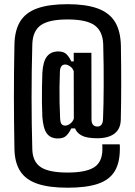

<svg xmlns="http://www.w3.org/2000/svg" viewBox="-20 -758 646 918"><path d="M303 139.5Q214.5 139.5 158.8 120.5Q103 101.5 76.5 60.2Q50 19 49 -48Q48 -112.5 47.2 -172Q46.5 -231.5 46.5 -290.2Q46.5 -349 47 -411Q47.5 -473 49 -542.5Q50 -612.5 76.5 -655.5Q103 -698.5 158.8 -718.2Q214.5 -738 303 -738Q390 -738 445.8 -718Q501.5 -698 528.8 -655Q556 -612 558 -541.5Q559 -487.5 559.2 -440.2Q559.5 -393 559.5 -350.5Q559.5 -308 559 -267.2Q558.5 -226.5 557.5 -184.5Q556 -140.5 526.8 -118.8Q497.5 -97 445.5 -97Q395 -97 371 -109.8Q347 -122.5 339 -144H321Q310 -122 296.8 -109Q283.5 -96 257 -96Q221.5 -96 204 -119.8Q186.5 -143.5 182.5 -199Q181 -232 180.5 -269.5Q180 -307 180.8 -343.2Q181.5 -379.5 182.5 -409Q185.5 -464 204.5 -488Q223.5 -512 258.5 -512Q283 -512 296 -500.5Q309 -489 321 -464.5H332.5V-505.5H417L417.5 -186.5Q417.5 -170 424.8 -161.5Q432 -153 445.5 -153Q458 -153 464.8 -161.5Q471.5 -170 472.5 -187.5Q474 -221.5 474.8 -261.5Q475.5 -301.5 475.8 -347Q476 -392.5 475.5 -442.5Q475 -492.5 473.5 -546.5Q471 -609.5 432 -637.2Q393 -665 303 -665Q214.5 -665 175.5 -637.8Q136.5 -610.5 134.5 -546.5Q132.5 -481.5 131.8 -418.2Q131 -355 131 -293Q131 -231 131.8 -168.8Q132.5 -106.5 134.5 -43Q136.5 16 175.5 41.5Q214.5 67 303 67Q390.5 67 429.8 42Q469 17 469.5 -43Q469.5 -49.5 469.5 -54.2Q469.5 -59 469 -68H552.5Q553 -58 553.2 -53.2Q553.5 -48.5 553 -43Q552.5 23 526.8 63.2Q501 103.5 446.2 121.5Q391.5 139.5 303 139.5ZM292 -157.5Q303.5 -157.5 316 -167Q328.5 -176.5 333 -191L332.5 -417.5Q327.5 -432.5 314.8 -441Q302 -449.5 292 -449.5Q279.5 -449.5 273.5 -441.2Q267.5 -433 266.5 -416.5Q265 -378.5 264.5 -342.2Q264 -306 264.8 -268.8Q265.5 -231.5 267.5 -191.5Q268.5 -172.5 274.2 -165Q280 -157.5 292 -157.5Z"/></svg>

Font: Big Shoulders Display Thin
Style: Bold
Weight: 700
Version: Version 2.002